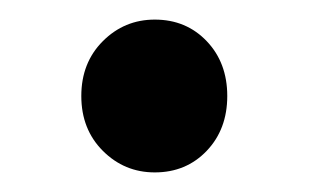

<svg xmlns="http://www.w3.org/2000/svg" viewBox="-20 -164 315 196"><path d="M138 12Q107 12 85 -10Q63 -32 63 -66Q63 -100 85 -122Q107 -144 138 -144Q170 -144 191 -122Q212 -100 212 -66Q212 -32 191 -10Q170 12 138 12Z"/></svg>

Font: Source Sans Pro SemiBold
Style: Regular
Weight: 600
Designer: Paul D. Hunt
Foundry: Adobe Systems Incorporated
Version: Version 2.045;hotconv 1.0.109;makeotfexe 2.5.65596